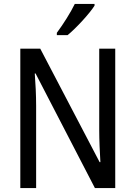

<svg xmlns="http://www.w3.org/2000/svg" viewBox="-20 -963 693 983"><path d="M464 -934V-943H363C341 -898 305 -841 271 -795V-783H326C370 -819 439 -894 464 -934ZM570 0V-714H488V-297C488 -247 491 -180 494 -133H490L186 -714H84V0H165V-421C165 -476 162 -535 158 -587H162L466 0Z"/></svg>

Font: Noto Sans Oriya Cond
Style: Regular
Weight: 400
Width: 3
Designer: Amélie Bonet and Sol Matas
Foundry: Google LLC
Version: Version 2.006